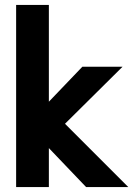

<svg xmlns="http://www.w3.org/2000/svg" viewBox="-20 -754 552 774"><path d="M45 -734H177V-344L312 -485H474L242 -255L497 0H327L177 -157V0H45Z"/></svg>

Font: Niramit
Style: Bold
Weight: 700
Designer: Katatrad Aksorn Co.,Ltd.
Foundry: Cadson Demak Co.,Ltd.
Version: Version 1.001; ttfautohint (v1.6)